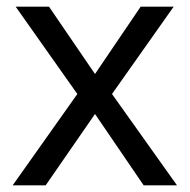

<svg xmlns="http://www.w3.org/2000/svg" viewBox="-20 -556 569 576"><path d="M212 -274 18 0H117L265 -214L411 0H511L316 -274L501 -536H402L265 -334L127 -536H27Z"/></svg>

Font: Noto Sans Caucasian Albanian
Style: Regular
Weight: 400
Designer: Monotype Design Team
Foundry: Monotype Imaging Inc.
Version: Version 2.005